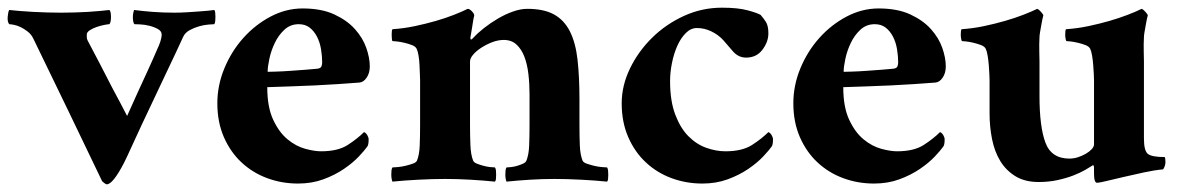

<svg xmlns="http://www.w3.org/2000/svg" viewBox="-24 -469 3078 500"><path d="M135 -436Q151 -436 169 -436.5Q187 -437 204.5 -438Q222 -439 237 -440.5Q252 -442 261 -443Q265 -439 265 -425Q265 -411 261 -406Q257 -406 247 -404Q237 -402 227 -398.5Q217 -395 209.5 -390Q202 -385 202 -379Q202 -377 202 -372.5Q202 -368 204 -364Q218 -338 235.5 -304Q253 -270 269 -239Q288 -204 307 -167Q320 -196 334 -227Q346 -253 360 -283.5Q374 -314 386 -342Q390 -350 393.5 -360.5Q397 -371 397 -379Q397 -388 387 -393.5Q377 -399 364.5 -402Q352 -405 340.5 -405.5Q329 -406 326 -406Q324 -408 323 -413Q322 -418 322 -424Q322 -430 323 -435Q324 -440 325 -443Q348 -440 374.5 -438Q401 -436 430 -436Q446 -436 462 -437Q478 -438 492 -439Q506 -440 517 -441Q528 -442 534 -443Q536 -441 536.5 -436Q537 -431 537 -425Q537 -419 536.5 -414Q536 -409 534 -406Q530 -406 518.5 -405Q507 -404 494.5 -400.5Q482 -397 470 -390.5Q458 -384 453 -373Q446 -357 433.5 -331Q421 -305 406.5 -274Q392 -243 376 -209.5Q360 -176 345.5 -145Q331 -114 319 -87.5Q307 -61 299 -45Q270 11 254 11Q252 11 248 8Q244 5 242 3Q199 -87 156 -176Q113 -265 63 -368Q58 -379 48.5 -386.5Q39 -394 29.5 -398.5Q20 -403 11.5 -404.5Q3 -406 0 -406Q-5 -412 -4 -425Q-3 -438 0 -443Q10 -442 26.5 -440.5Q43 -439 62.5 -438Q82 -437 101 -436.5Q120 -436 135 -436Z M754 -406Q732 -406 716.5 -391.5Q701 -377 691.5 -357Q682 -337 677.5 -316Q673 -295 673 -282Q676 -282 693.5 -282.5Q711 -283 732 -284.5Q753 -286 773 -287.5Q793 -289 802 -290Q811 -291 813 -296Q815 -301 815 -306Q815 -323 812 -341Q809 -359 801.5 -373.5Q794 -388 782.5 -397Q771 -406 754 -406ZM764 -447Q813 -447 846.5 -431.5Q880 -416 900.5 -393Q921 -370 930 -344Q939 -318 939 -296Q939 -279 931 -267Q923 -255 912 -254Q887 -252 856.5 -250Q826 -248 794.5 -246.5Q763 -245 731.5 -244Q700 -243 672 -242Q672 -190 687.5 -157Q703 -124 725 -106Q747 -88 771 -81.5Q795 -75 812 -75Q856 -75 881.5 -91.5Q907 -108 924 -125Q929 -123 932.5 -117Q936 -111 936 -106Q936 -93 933 -88Q926 -78 910.5 -61.5Q895 -45 871.5 -29Q848 -13 818 -2Q788 9 752 9Q710 9 672 -5Q634 -19 605 -46Q576 -73 559 -112Q542 -151 542 -200Q542 -247 560.5 -291.5Q579 -336 610 -370.5Q641 -405 681 -426Q721 -447 764 -447Z M1349 -446Q1392 -446 1418.5 -431.5Q1445 -417 1460 -387.5Q1475 -358 1480 -313.5Q1485 -269 1485 -210V-145Q1485 -113 1486 -89.5Q1487 -66 1493 -51Q1495 -46 1503.5 -43Q1512 -40 1522 -37.5Q1532 -35 1542 -34Q1552 -33 1557 -33Q1559 -30 1559.5 -25Q1560 -20 1560 -14Q1560 -8 1559.5 -3Q1559 2 1557 4Q1528 1 1490 -1Q1452 -3 1420 -3Q1388 -3 1356 -1Q1324 1 1295 4Q1294 2 1293 -3Q1292 -8 1292 -14Q1292 -20 1292.5 -25Q1293 -30 1295 -33Q1300 -33 1308 -34Q1316 -35 1324 -37.5Q1332 -40 1338.5 -43Q1345 -46 1347 -51Q1353 -66 1354 -89.5Q1355 -113 1355 -145V-224Q1355 -251 1352 -276.5Q1349 -302 1341.5 -321.5Q1334 -341 1321 -353Q1308 -365 1288 -365Q1273 -365 1257.5 -359Q1242 -353 1229 -344.5Q1216 -336 1208 -326.5Q1200 -317 1200 -309V-145Q1200 -117 1201 -91.5Q1202 -66 1208 -51Q1210 -46 1217.5 -43Q1225 -40 1234 -37.5Q1243 -35 1251.5 -34Q1260 -33 1265 -33Q1267 -30 1267.5 -25Q1268 -20 1268 -14Q1268 -8 1267.5 -3Q1267 2 1265 4Q1236 1 1201.5 -1Q1167 -3 1135 -3Q1103 -3 1065 -1Q1027 1 998 4Q997 2 996 -3Q995 -8 995 -14Q995 -20 995.5 -25Q996 -30 998 -33Q1003 -33 1013 -34Q1023 -35 1033 -37.5Q1043 -40 1051.5 -43Q1060 -46 1062 -51Q1068 -66 1069 -89.5Q1070 -113 1070 -145V-260Q1070 -264 1069.5 -275Q1069 -286 1068.5 -299Q1068 -312 1066 -324Q1064 -336 1061 -342Q1058 -348 1049 -351.5Q1040 -355 1029.5 -357.5Q1019 -360 1010 -361Q1001 -362 998 -362Q997 -363 996.5 -368Q996 -373 996 -378.5Q996 -384 996.5 -388.5Q997 -393 999 -393Q1028 -395 1056.5 -401Q1085 -407 1111 -414.5Q1137 -422 1158.5 -430.5Q1180 -439 1194 -446Q1199 -446 1205 -439.5Q1211 -433 1211 -429Q1210 -426 1208.5 -417Q1207 -408 1205.5 -398Q1204 -388 1202.5 -380Q1201 -372 1201 -372Q1201 -367 1202 -366Q1204 -366 1205.5 -367.5Q1207 -369 1209 -371Q1220 -383 1236.5 -396Q1253 -409 1272.5 -420.5Q1292 -432 1312 -439Q1332 -446 1349 -446Z M1977 -382Q1977 -360 1961.5 -339.5Q1946 -319 1919 -319Q1899 -319 1885 -335Q1871 -351 1859 -365Q1846 -379 1828 -387.5Q1810 -396 1791 -396Q1775 -396 1762 -383Q1749 -370 1740 -350Q1731 -330 1726 -305.5Q1721 -281 1721 -258Q1721 -206 1734.5 -170.5Q1748 -135 1769 -114Q1790 -93 1815.5 -84Q1841 -75 1865 -75Q1909 -75 1934.5 -91.5Q1960 -108 1977 -125Q1982 -123 1985.5 -117Q1989 -111 1989 -106Q1989 -93 1986 -88Q1979 -78 1963.5 -61.5Q1948 -45 1924.5 -29Q1901 -13 1871 -2Q1841 9 1805 9Q1763 9 1725 -5Q1687 -19 1658 -46Q1629 -73 1612 -112Q1595 -151 1595 -200Q1595 -246 1616.5 -290.5Q1638 -335 1674 -370.5Q1710 -406 1757 -427.5Q1804 -449 1856 -449Q1898 -449 1923.5 -442Q1949 -435 1957 -430Q1964 -422 1970.5 -412Q1977 -402 1977 -382Z M2254 -406Q2232 -406 2216.5 -391.5Q2201 -377 2191.5 -357Q2182 -337 2177.5 -316Q2173 -295 2173 -282Q2176 -282 2193.5 -282.5Q2211 -283 2232 -284.5Q2253 -286 2273 -287.5Q2293 -289 2302 -290Q2311 -291 2313 -296Q2315 -301 2315 -306Q2315 -323 2312 -341Q2309 -359 2301.5 -373.5Q2294 -388 2282.5 -397Q2271 -406 2254 -406ZM2264 -447Q2313 -447 2346.5 -431.5Q2380 -416 2400.5 -393Q2421 -370 2430 -344Q2439 -318 2439 -296Q2439 -279 2431 -267Q2423 -255 2412 -254Q2387 -252 2356.5 -250Q2326 -248 2294.5 -246.5Q2263 -245 2231.5 -244Q2200 -243 2172 -242Q2172 -190 2187.5 -157Q2203 -124 2225 -106Q2247 -88 2271 -81.5Q2295 -75 2312 -75Q2356 -75 2381.5 -91.5Q2407 -108 2424 -125Q2429 -123 2432.5 -117Q2436 -111 2436 -106Q2436 -93 2433 -88Q2426 -78 2410.5 -61.5Q2395 -45 2371.5 -29Q2348 -13 2318 -2Q2288 9 2252 9Q2210 9 2172 -5Q2134 -19 2105 -46Q2076 -73 2059 -112Q2042 -151 2042 -200Q2042 -247 2060.5 -291.5Q2079 -336 2110 -370.5Q2141 -405 2181 -426Q2221 -447 2264 -447Z M2825 -260Q2825 -264 2824.5 -275Q2824 -286 2823 -299Q2822 -312 2820 -324Q2818 -336 2815 -342Q2812 -348 2803 -351.5Q2794 -355 2783.5 -357.5Q2773 -360 2764.5 -361Q2756 -362 2753 -362Q2752 -363 2751 -368Q2750 -373 2750 -378.5Q2750 -384 2750.5 -388.5Q2751 -393 2753 -393Q2782 -395 2810.5 -401Q2839 -407 2865 -414.5Q2891 -422 2913 -430.5Q2935 -439 2949 -446Q2954 -444 2959.5 -437.5Q2965 -431 2965 -429Q2964 -426 2962.5 -418.5Q2961 -411 2959.5 -402.5Q2958 -394 2956.5 -385.5Q2955 -377 2955 -372Q2954 -355 2954.5 -334.5Q2955 -314 2955 -309V-108Q2955 -76 2965.5 -68Q2976 -60 3009 -60Q3011 -58 3011 -47Q3011 -37 3005 -28Q2983 -26 2955 -20Q2927 -14 2901.5 -8Q2876 -2 2857 2.5Q2838 7 2833 7Q2825 7 2825 -17V-33Q2825 -35 2824 -37.5Q2823 -40 2821 -38Q2815 -34 2802 -26.5Q2789 -19 2771 -12Q2753 -5 2730 0Q2707 5 2681 5Q2645 5 2620.5 -10Q2596 -25 2581 -49.5Q2566 -74 2559.5 -106.5Q2553 -139 2553 -174V-260Q2553 -264 2552.5 -275Q2552 -286 2551 -299Q2550 -312 2548 -324Q2546 -336 2543 -342Q2540 -348 2531 -351.5Q2522 -355 2511.5 -357.5Q2501 -360 2492.5 -361Q2484 -362 2481 -362Q2480 -363 2479 -368Q2478 -373 2478 -378.5Q2478 -384 2478.5 -388.5Q2479 -393 2481 -393Q2510 -395 2538.5 -401Q2567 -407 2593 -414.5Q2619 -422 2641 -430.5Q2663 -439 2677 -446Q2682 -444 2687.5 -437.5Q2693 -431 2693 -429Q2692 -426 2690.5 -418.5Q2689 -411 2687.5 -402.5Q2686 -394 2684.5 -385.5Q2683 -377 2683 -372Q2682 -355 2682.5 -334.5Q2683 -314 2683 -309V-219Q2683 -139 2698.5 -97.5Q2714 -56 2761 -56Q2772 -56 2783 -59.5Q2794 -63 2803.5 -68.5Q2813 -74 2819 -80.5Q2825 -87 2825 -93Z"/></svg>

Font: Vermiglione
Style: Bold
Weight: 700
Version: Version 1.000